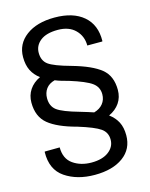

<svg xmlns="http://www.w3.org/2000/svg" viewBox="-139 -809 892 1138"><g transform="rotate(-15 307.5 -239.5)"><path d="M560.5 -210.4Q560.5 -164.6 537.1 -130.4Q513.7 -96.2 471.2 -76.7Q504.9 -51.8 522 -18.6Q539.1 14.6 539.1 62.5Q539.1 146.5 474.1 194.1Q409.2 241.7 299.3 241.7Q191.4 241.7 117.7 191.7Q43.9 141.6 46.4 34.2L47.4 31.2L139.2 30.3Q139.2 100.1 186.3 133.1Q233.4 166 299.3 166Q366.2 166 404.5 137Q442.9 107.9 442.9 63.5Q442.9 19 407.7 -5.6Q372.6 -30.3 272.9 -61Q156.2 -91.8 101.1 -137.2Q45.9 -182.6 45.9 -269Q45.9 -313.5 68.8 -347.9Q91.8 -382.3 134.3 -402.3Q101.1 -426.8 84.5 -460.7Q67.9 -494.6 67.9 -542Q67.9 -623 133.3 -672.1Q198.7 -721.2 308.1 -721.2Q421.9 -721.2 485.4 -666.7Q548.8 -612.3 546.9 -513.7L545.4 -510.7H453.6Q453.6 -568.4 415 -606.9Q376.5 -645.5 308.1 -645.5Q237.3 -645.5 200.7 -616.5Q164.1 -587.4 164.1 -543Q164.1 -494.6 196.8 -470.5Q229.5 -446.3 332.5 -418Q451.7 -384.3 506.1 -340.1Q560.5 -295.9 560.5 -210.4ZM294.4 -336.4Q271.5 -342.3 251.2 -348.4Q231 -354.5 213.4 -361.8Q177.7 -352.5 159.9 -328.1Q142.1 -303.7 142.1 -270Q142.1 -221.2 175.3 -196Q208.5 -170.9 311 -142.1Q338.4 -133.8 356.4 -128.4Q374.5 -123 390.6 -117.2Q425.8 -127 445.3 -151.1Q464.8 -175.3 464.8 -209Q464.8 -253.4 429 -279.5Q393.1 -305.7 294.4 -336.4Z"/></g></svg>

Font: GeogebraSans
Style: Regular
Weight: 400
Designer: Google
Version: Version 1.100140; 2013